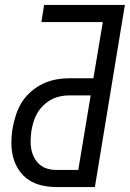

<svg xmlns="http://www.w3.org/2000/svg" viewBox="-20 -755 524 775"><path d="M209 0Q178 0 149 -6.5Q120 -13 96.5 -28.5Q73 -44 57 -67.5Q41 -91 33.5 -119Q26 -147 26 -177.5Q26 -208 31 -238Q36 -265 44.5 -291.5Q53 -318 68 -342Q83 -366 105.5 -385.5Q128 -405 153.5 -417Q179 -429 205.5 -434Q232 -439 259 -439H357L395 -666H147L158 -735H484L363 0ZM209 -69H296L346 -370H259Q241 -370 222.5 -366Q204 -362 187 -353Q170 -344 155.5 -330Q141 -316 131 -299Q121 -282 115.5 -264Q110 -246 107 -228Q104 -208 103.5 -189Q103 -170 106.5 -152Q110 -134 118.5 -118Q127 -102 140.5 -90.5Q154 -79 171.5 -74Q189 -69 209 -69Z"/></svg>

Font: Iosevka QP
Style: Italic
Weight: 400
Italic angle: -9°
Designer: Belleve Invis
Foundry: Belleve Invis
Version: Version 20.0.0; ttfautohint (v1.8.4)